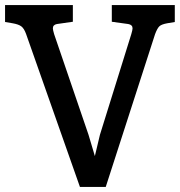

<svg xmlns="http://www.w3.org/2000/svg" viewBox="-22 -740 711 759"><path d="M669 -720V-653L639 -648Q617 -644 608.5 -636.5Q600 -629 591 -605L396 -1H294L81 -606Q73 -628 62 -636Q51 -644 28 -648L-2 -653V-720H266V-654L203 -645Q187 -642 187 -628Q187 -622 192 -605L328 -207L353 -123L373 -207L497 -605Q502 -622 502 -628Q502 -642 485 -645L420 -654V-720Z"/></svg>

Font: Enriqueta Medium
Style: Regular
Weight: 500
Designer: Viviana Monsalve, Gustavo Ibarra
Foundry: 72Puntos
Version: Version 2.000